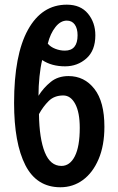

<svg xmlns="http://www.w3.org/2000/svg" viewBox="-20 -788 502 818"><path d="M159.7 -532.2Q152.3 -502 148.2 -461.7Q144 -421.4 144 -379.9Q165 -413.6 195.8 -438.7Q226.6 -463.9 272 -463.9Q339.4 -463.9 382.1 -409.4Q424.8 -355 424.8 -248Q424.8 -168 400.1 -110.1Q375.5 -52.2 333.3 -21.2Q291 9.8 237.3 9.8Q136.2 9.8 88.1 -84.2Q40 -178.2 40 -349.6Q40 -554.2 99.1 -661.1Q158.2 -768.1 264.6 -768.1Q323.2 -768.1 354.7 -730Q386.2 -691.9 386.2 -637.7Q386.2 -572.8 348.1 -539.1Q310.1 -505.4 257.3 -505.4Q199.7 -505.4 159.7 -532.2ZM264.6 -700.2Q237.8 -700.2 216.1 -672.6Q194.3 -645 183.6 -602.1Q195.3 -587.9 215.6 -580.1Q235.8 -572.3 256.3 -572.3Q310.5 -572.3 310.5 -637.7Q310.5 -666.5 298.6 -683.3Q286.6 -700.2 264.6 -700.2ZM241.7 -81.1Q277.8 -81.1 298.8 -122.3Q319.8 -163.6 319.8 -243.2Q319.8 -309.1 300.5 -345.2Q281.2 -381.3 249.5 -381.3Q211.4 -381.3 187.5 -357.7Q163.6 -334 146 -301.8Q147.5 -197.3 170.9 -139.2Q194.3 -81.1 241.7 -81.1Z"/></svg>

Font: Open Sans Condensed SemiBold
Style: Regular
Weight: 600
Width: 3
Designer: Monotype Design Team
Foundry: Monotype Imaging Inc.
Version: Version 3.000; ttfautohint (v1.8.4)